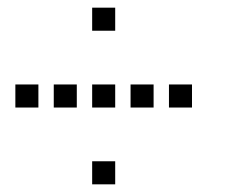

<svg xmlns="http://www.w3.org/2000/svg" viewBox="-20 -600 640 500"><path d="M221 -580Q220 -580 220 -580Q220 -580 220 -579V-521Q220 -520 220 -520Q220 -520 221 -520H279Q280 -520 280 -520Q280 -520 280 -521V-579Q280 -580 280 -580Q280 -580 279 -580ZM21 -380Q20 -380 20 -380Q20 -380 20 -379V-321Q20 -320 20 -320Q20 -320 21 -320H79Q80 -320 80 -320Q80 -320 80 -321V-379Q80 -380 80 -380Q80 -380 79 -380ZM121 -380Q120 -380 120 -380Q120 -380 120 -379V-321Q120 -320 120 -320Q120 -320 121 -320H179Q180 -320 180 -320Q180 -320 180 -321V-379Q180 -380 180 -380Q180 -380 179 -380ZM221 -380Q220 -380 220 -380Q220 -380 220 -379V-321Q220 -320 220 -320Q220 -320 221 -320H279Q280 -320 280 -320Q280 -320 280 -321V-379Q280 -380 280 -380Q280 -380 279 -380ZM321 -380Q320 -380 320 -380Q320 -380 320 -379V-321Q320 -320 320 -320Q320 -320 321 -320H379Q380 -320 380 -320Q380 -320 380 -321V-379Q380 -380 380 -380Q380 -380 379 -380ZM421 -380Q420 -380 420 -380Q420 -380 420 -379V-321Q420 -320 420 -320Q420 -320 421 -320H479Q480 -320 480 -320Q480 -320 480 -321V-379Q480 -380 480 -380Q480 -380 479 -380ZM221 -180Q220 -180 220 -180Q220 -180 220 -179V-121Q220 -120 220 -120Q220 -120 221 -120H279Q280 -120 280 -120Q280 -120 280 -121V-179Q280 -180 280 -180Q280 -180 279 -180Z"/></svg>

Font: Doto Black Medium
Style: Regular
Weight: 500
Monospace: yes
Version: Version 1.000